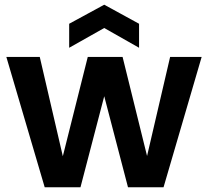

<svg xmlns="http://www.w3.org/2000/svg" viewBox="-20 -796 884 816"><path d="M703 -554C703 -554 605 -133 605 -133C605 -133 501 -554 501 -554C501 -554 353 -554 353 -554C353 -554 247 -132 247 -132C247 -132 149 -554 149 -554C149 -554 7 -554 7 -554C7 -554 170 0 170 0C170 0 322 0 322 0C322 0 423 -387 423 -387C423 -387 524 0 524 0C524 0 675 0 675 0C675 0 837 -554 837 -554C837 -554 703 -554 703 -554ZM571 -593C571 -593 571 -695 571 -695C571 -695 423 -776 423 -776C423 -776 274 -695 274 -695C274 -695 274 -593 274 -593C274 -593 423 -677 423 -677C423 -677 571 -593 571 -593Z"/></svg>

Font: Girnar Poppins
Style: SemiBold
Weight: 500
Designer: Ninad Kale (Devanagari), Jonny Pinhorn (Latin)
Foundry: Indian Type Foundry
Version: ""